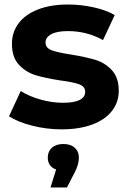

<svg xmlns="http://www.w3.org/2000/svg" viewBox="-20 -566 571 852"><path d="M20 -50 72 -162Q108 -139 159 -124.5Q210 -110 259 -110Q358 -110 358 -159Q358 -182 331 -192Q304 -202 248 -209Q182 -219 139 -232Q96 -245 64.5 -278Q33 -311 33 -372Q33 -423 62.5 -462.5Q92 -502 148.5 -524Q205 -546 282 -546Q339 -546 395.5 -533.5Q452 -521 489 -499L437 -388Q366 -428 282 -428Q232 -428 207 -414Q182 -400 182 -378Q182 -353 209 -343Q236 -333 295 -324Q361 -313 403 -300.5Q445 -288 476 -255Q507 -222 507 -163Q507 -113 477 -74Q447 -35 389.5 -13.5Q332 8 253 8Q186 8 122 -8.5Q58 -25 20 -50ZM330 133Q330 164 312 198L277 266H204L229 186Q211 180 201.5 166.5Q192 153 192 133Q192 106 210.5 89.5Q229 73 261 73Q293 73 311.5 89.5Q330 106 330 133Z"/></svg>

Font: Idrija
Style: Bold
Weight: 700
Designer: Julieta Ulanovsky
Foundry: Julieta Ulanovsky
Version: Version 7.200